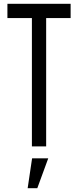

<svg xmlns="http://www.w3.org/2000/svg" viewBox="-20 -770 410 1010"><path d="M147.8 0V-675H19V-750H351.5V-675H222.8V0ZM125.5 220 148.8 62.8H233.8L176.2 220Z"/></svg>

Font: Mohave Light
Style: Regular
Weight: 300
Designer: Gumpita Rahayu
Foundry: Tokotype
Version: Version 2.003